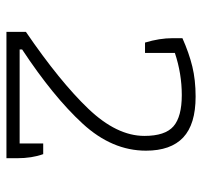

<svg xmlns="http://www.w3.org/2000/svg" viewBox="-36 -606 642 611"><g transform="rotate(90 285.5 -301.0)"><path d="M82 -62Q240 -170 326.5 -260.5Q413 -351 413 -439Q413 -505 382.5 -531.5Q352 -558 283 -558Q215 -558 149 -536V-441H116Q102 -487 102 -529V-560Q149 -581 192 -591.5Q235 -602 288 -602Q376 -602 418 -562.5Q460 -523 460 -444Q460 -336 374 -242.5Q288 -149 138 -50V-42H437V-117H471Q484 -81 484 -34V0H82Z"/></g></svg>

Font: Athiti Light
Style: Regular
Weight: 300
Designer: CadsonDemak Team
Foundry: CadsonDemak
Version: Version 1.033